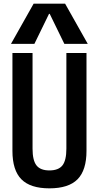

<svg xmlns="http://www.w3.org/2000/svg" viewBox="-20 -1020 540 1050"><path d="M250 10Q146 10 97 -39.5Q48 -89 48 -195V-730H158V-207Q158 -143 179.5 -115.5Q201 -88 250 -88Q300 -88 321.5 -115.5Q343 -143 343 -207V-730H453V-195Q453 -89 404 -39.5Q355 10 250 10ZM40 -780 164 -1000H336L460 -780H332L252 -944H248L168 -780Z"/></svg>

Font: M PLUS Code Latin Medium
Style: Regular
Weight: 500
Designer: Coji Morishita
Foundry: UNDERFOREST DESIGN
Version: Version 1.002; ttfautohint (v1.8.3)